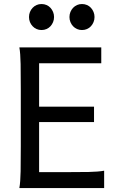

<svg xmlns="http://www.w3.org/2000/svg" viewBox="-20 -953 606 973"><path d="M456.5 -412.6V-334.5H178.2V-80.6H307.1Q379.9 -80.6 429.2 -81.5Q478.5 -82.5 507.8 -87.9V0H78.1Q83.5 -29.3 84.5 -84.7Q85.4 -140.1 85.4 -212.4V-500.5Q85.4 -572.8 84.5 -628.2Q83.5 -683.6 78.1 -712.9H493.2V-632.3H178.2V-412.6ZM127 -866.7Q127 -880.4 131.8 -892.3Q136.7 -904.3 145.3 -913.3Q153.8 -922.4 165.3 -927.5Q176.8 -932.6 190.4 -932.6Q204.1 -932.6 215.8 -927.5Q227.5 -922.4 235.8 -913.3Q244.1 -904.3 249 -892.3Q253.9 -880.4 253.9 -866.7Q253.9 -853 249 -841.1Q244.1 -829.1 235.8 -820.1Q227.5 -811 215.8 -805.9Q204.1 -800.8 190.4 -800.8Q176.8 -800.8 165.3 -805.9Q153.8 -811 145.3 -820.1Q136.7 -829.1 131.8 -841.1Q127 -853 127 -866.7ZM332 -866.7Q332 -880.4 336.9 -892.3Q341.8 -904.3 350.3 -913.3Q358.9 -922.4 370.4 -927.5Q381.8 -932.6 395.5 -932.6Q409.2 -932.6 420.9 -927.5Q432.6 -922.4 440.9 -913.3Q449.2 -904.3 454.1 -892.3Q459 -880.4 459 -866.7Q459 -853 454.1 -841.1Q449.2 -829.1 440.9 -820.1Q432.6 -811 420.9 -805.9Q409.2 -800.8 395.5 -800.8Q381.8 -800.8 370.4 -805.9Q358.9 -811 350.3 -820.1Q341.8 -829.1 336.9 -841.1Q332 -853 332 -866.7Z"/></svg>

Font: Andika Eur
Style: Regular
Weight: 400
Designer: Victor Gaultney, Annie Olsen, Julie Remington, Don Collingsworth, Eric Hays, Becca Hirsbrunner
Foundry: SIL International
Version: Version 5.000